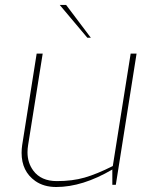

<svg xmlns="http://www.w3.org/2000/svg" viewBox="-20 -749 579 777"><path d="M347.7 -596.2H333.5L221.7 -729H247.6ZM207.5 7.8Q157.2 7.8 122.6 -16.6Q67.4 -55.7 67.4 -130.4Q67.4 -146 69.8 -162.1L128.4 -532.2H152.8L93.8 -162.1Q91.3 -147 91.3 -132.8Q91.3 -90.3 114.7 -58.6Q146 -16.1 210.4 -16.1Q272.9 -16.1 322.3 -30.3Q371.6 -44.4 436.5 -77.1L508.8 -532.2H532.7L448.7 -1H434.6V-63Q314 7.8 207.5 7.8Z"/></svg>

Font: Squarion Thin
Style: Italic
Weight: 100
Designer: Natanael Gama
Version: Version 1.00;September 12, 2019;FontCreator 11.5.0.2425 64-b